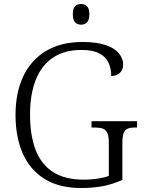

<svg xmlns="http://www.w3.org/2000/svg" viewBox="-20 -935 722 965"><path d="M388 10Q277 10 203.5 -36Q130 -82 94 -164.5Q58 -247 58 -358Q58 -469 97 -551.5Q136 -634 211.5 -679Q287 -724 394 -724Q466 -724 511 -708.5Q556 -693 577.5 -667Q599 -641 599 -610Q599 -583 581.5 -568Q564 -553 539 -553Q539 -590 525.5 -619.5Q512 -649 479.5 -666.5Q447 -684 390 -684Q304 -684 246.5 -645.5Q189 -607 160 -534.5Q131 -462 131 -358Q131 -256 158.5 -183Q186 -110 245.5 -71Q305 -32 402 -32Q436 -32 470 -37Q504 -42 527 -51V-217Q527 -251 519 -267.5Q511 -284 495.5 -289Q480 -294 457 -294H440V-326H669V-294H658Q636 -294 622 -288.5Q608 -283 601.5 -266.5Q595 -250 595 -215V-31Q549 -10 500 0Q451 10 388 10ZM388 -811Q370 -811 358 -822.5Q346 -834 346 -863Q346 -893 358 -904Q370 -915 388 -915Q405 -915 417 -904Q429 -893 429 -863Q429 -834 417 -822.5Q405 -811 388 -811Z"/></svg>

Font: Noto Serif Gujarati Light
Style: Regular
Weight: 300
Version: Version 2.102